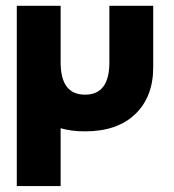

<svg xmlns="http://www.w3.org/2000/svg" viewBox="-20 -430 586 646"><path d="M184 -220Q184 -111.5 266 -111.5Q348 -111.5 348 -220V-410.5H495.5V-204Q495.5 -104 435 -46Q374.5 12 266 12Q221 12 184 1.5V196H36.5V-410.5H184Z"/></svg>

Font: League Spartan
Style: Bold
Weight: 700
Foundry: The League of Moveable Type
Version: Version 2.002